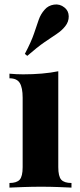

<svg xmlns="http://www.w3.org/2000/svg" viewBox="-20 -853 363 873"><path d="M245 -529V-93Q245 -51 258.5 -36Q272 -21 305 -21V0Q285 -1 246 -2.5Q207 -4 167 -4Q127 -4 85.5 -2.5Q44 -1 23 0V-21Q56 -21 69.5 -36Q83 -51 83 -93V-409Q83 -454 70 -475.5Q57 -497 23 -497V-518Q55 -515 85 -515Q130 -515 170.5 -518.5Q211 -522 245 -529ZM273 -819Q292 -804 292.5 -779Q293 -754 276 -733Q261 -714 237.5 -698.5Q214 -683 182 -661Q150 -639 104 -599L93 -608Q122 -663 134.5 -700Q147 -737 156 -763Q165 -789 183 -809Q199 -828 225.5 -832Q252 -836 273 -819Z"/></svg>

Font: Playfair Display ExtraBold
Style: Regular
Weight: 800
Designer: Claus Eggers Sørensen
Foundry: Claus Eggers Sørensen
Version: Version 1.203